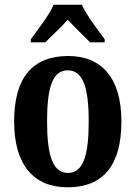

<svg xmlns="http://www.w3.org/2000/svg" viewBox="-20 -786 577 816"><path d="M111 -619V-606H173C197 -632 241 -671 268 -702C294 -673 341 -629 363 -606H425V-619C398 -657 347 -721 328 -766H208C189 -721 138 -657 111 -619ZM267 10C418 10 496 -82 496 -270C496 -457 410 -548 270 -548C119 -548 40 -457 40 -270C40 -82 126 10 267 10ZM269 -51C204 -51 180 -126 180 -270C180 -414 203 -487 268 -487C333 -487 357 -414 357 -270C357 -126 334 -51 269 -51Z"/></svg>

Font: Noto Serif Georgian Condensed Bold
Style: Regular
Weight: 700
Width: 3
Designer: Monotype Design Team, Akaki Razmadze
Foundry: Google LLC
Version: Version 2.003